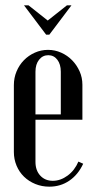

<svg xmlns="http://www.w3.org/2000/svg" viewBox="-20 -691 354 720"><path d="M32 -372Q32 -399 42 -423Q52 -447 69.5 -465Q87 -483 110.5 -493.5Q134 -504 160 -504Q186 -504 209.5 -493.5Q233 -483 250.5 -465Q268 -447 278.5 -423.5Q289 -400 289 -373V-242H113V-84Q113 -52 131 -32.5Q149 -13 178 -13Q207 -13 233.5 -32.5Q260 -52 274 -85L292 -77Q273 -36 240 -13.5Q207 9 165 9Q137 9 112.5 -1Q88 -11 70 -28.5Q52 -46 42 -70Q32 -94 32 -121ZM208 -262V-422Q208 -450 195 -467Q182 -484 161 -484Q140 -484 126.5 -467Q113 -450 113 -422V-262ZM87 -671 159 -614 231 -671H248L165 -561H153L70 -671Z"/></svg>

Font: Moniqa SemBd Narrow Heading
Style: Regular
Weight: 600
Width: 4
Designer: Rajesh Rajput
Foundry: Rajesh Rajput
Version: Version 1.000